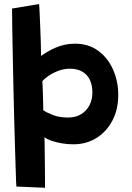

<svg xmlns="http://www.w3.org/2000/svg" viewBox="-20 -714 640 932"><path d="M198.5 197.5 59.5 191.5Q58 174 56.8 127.2Q55.5 80.5 53.2 13.8Q51 -53 49 -131Q47 -209 45.2 -289.5Q43.5 -370 42 -444.2Q40.5 -518.5 39.5 -577.8Q38.5 -637 38.5 -672.5L170 -694.5Q171 -682 172.2 -654.8Q173.5 -627.5 175 -591.5Q176.5 -555.5 177.8 -516.5Q179 -477.5 179.5 -442.5Q193.5 -452.5 211 -463Q228.5 -473.5 249.5 -482.5Q270.5 -491.5 294.2 -496.8Q318 -502 344 -502Q409 -502 456 -468Q503 -434 528.5 -377Q554 -320 554 -252.5Q554 -183.5 526 -129.5Q498 -75.5 448.8 -44.5Q399.5 -13.5 336 -13.5Q309 -13.5 281.5 -18Q254 -22.5 231.2 -30.2Q208.5 -38 196 -48Q196 -39.5 196.5 -17Q197 5.5 197.2 35.5Q197.5 65.5 198 96.8Q198.5 128 198.5 154.8Q198.5 181.5 198.5 197.5ZM310.5 -143.5Q347.5 -143.5 374 -159.8Q400.5 -176 414.5 -203.5Q428.5 -231 428.5 -264.5Q428.5 -300.5 416 -326.5Q403.5 -352.5 379 -366.5Q354.5 -380.5 319.5 -380.5Q289.5 -380.5 262 -369.8Q234.5 -359 214.2 -344.8Q194 -330.5 185.5 -320Q186 -313.5 186.8 -299Q187.5 -284.5 188 -266.5Q188.5 -248.5 189 -230.8Q189.5 -213 189.8 -199Q190 -185 190 -179Q208 -166.5 238.5 -155Q269 -143.5 310.5 -143.5Z"/></svg>

Font: Grandstander Thin SemiBold
Style: Regular
Weight: 600
Version: Version 1.200